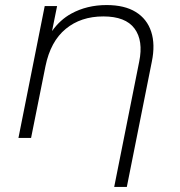

<svg xmlns="http://www.w3.org/2000/svg" viewBox="-20 -546 713 760"><path d="M402 -526Q473 -526 517.5 -498.5Q562 -471 578.5 -420.5Q595 -370 581 -302L482 194H432L531 -302Q548 -385 512.5 -433Q477 -481 389 -481Q300 -481 240 -431.5Q180 -382 160 -284L103 0H53L157 -522H206L186 -423Q218 -468 262 -492Q324 -526 402 -526Z"/></svg>

Font: Montserrat Thin Light
Style: Italic
Weight: 300
Italic angle: -11.3°
Version: Version 9.000